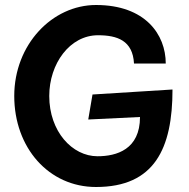

<svg xmlns="http://www.w3.org/2000/svg" viewBox="-20 -735 756 768"><path d="M670 -377 350 -357 333 -257 540 -267C540 -137 446 -110 370 -110C269 -110 177 -209 177 -351C177 -480 259 -594 372 -594C449 -594 511 -573 516 -481H643C643 -597 561 -715 364 -715C189 -715 37 -557 37 -351C37 -144 175 13 364 13C598 13 670 -141 670 -377Z"/></svg>

Font: Bluebird
Style: Regular
Weight: 400
Designer: Jasper
Foundry: Cannot Into Space Fonts
Version: Version 0.98